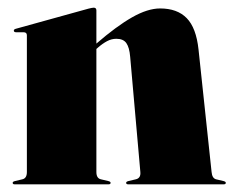

<svg xmlns="http://www.w3.org/2000/svg" viewBox="-20 -480 608 500"><path d="M231 -453V-366.5Q283 -411.5 323.8 -434.8Q364.5 -458 397 -458Q441.5 -458 466.2 -432.8Q491 -407.5 497 -351L531 -32Q532.5 -15.5 543 -13L562 -8.5Q568 -7 568 -4Q568 0 563 0H313.5Q308.5 0 308.5 -4Q308.5 -7 314.5 -8.5L333.5 -13Q347 -16 345.5 -32L319 -332Q317 -356.5 309 -367.8Q301 -379 283 -379Q270.5 -379 258.8 -372.8Q247 -366.5 235 -356L231 -352.5V-32Q231 -15.5 243 -13L262 -8.5Q268 -7 268 -4Q268 0 263 0H18Q13 0 13 -4Q13 -7 19 -8.5L38 -13Q50 -15.5 50 -32V-388Q50 -396 41.5 -396H22Q16 -396 16 -400.5Q16 -403.5 21 -405L210.5 -457.5Q220.5 -460 224 -460Q231 -460 231 -453Z"/></svg>

Font: Fraunces 144pt S000 Black
Style: Regular
Weight: 900
Version: Version 1.000; ttfautohint (v1.8.3)